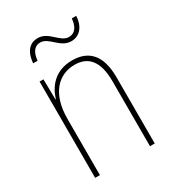

<svg xmlns="http://www.w3.org/2000/svg" viewBox="-173 -810 825 910"><g transform="rotate(-30 240.0 -355.0)"><path d="M96 -617H120C125 -669 148 -686 173 -686C222 -686 245 -617 306 -617C348 -617 382 -648 385 -710H361C357 -660 334 -640 306 -640C258 -640 234 -710 174 -710C132 -710 101 -682 96 -617ZM262 -537C168 -537 122 -476 104 -416H102L100 -527H79V0H105V-307C105 -445 173 -513 262 -513C335 -513 379 -467 379 -356V0H405V-362C405 -483 353 -537 262 -537Z"/></g></svg>

Font: Noto Sans Oriya Cond Thin
Style: Regular
Weight: 100
Width: 3
Designer: Amélie Bonet and Sol Matas
Foundry: Google LLC
Version: Version 2.006